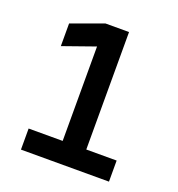

<svg xmlns="http://www.w3.org/2000/svg" viewBox="-126 -798 839 903"><g transform="rotate(20 293.0 -346.5)"><path d="M78.1 0H518.6V-105.5H366.7V-693.4H248.5L87.9 -634.8V-521.5L248.5 -578.1V-105.5H78.1Z"/></g></svg>

Font: Cascadia Mono SemiBold
Style: Regular
Weight: 600
Monospace: yes
Designer: Aaron Bell
Foundry: Saja Typeworks
Version: Version 2404.023